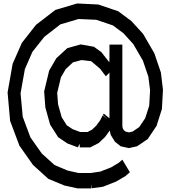

<svg xmlns="http://www.w3.org/2000/svg" viewBox="-20 -855 968 1085"><path d="M889.2 -445.3 900.9 -348.1 895 -239.3 864.7 -143.6 814.5 -68.8 754.4 -28.3 708.5 -18.1 662.1 -28.3 629.4 -54.2 605.5 -92.8 600.1 -117.2 574.7 -82 538.1 -46.9 489.7 -22H430.7V-42.5L419.9 -22.5L361.8 -43.9L308.6 -79.6L263.2 -150.9L236.3 -247.6L229.5 -338.4L257.8 -456.1L298.3 -525.9L360.4 -583L436 -604L510.7 -590.8L553.2 -560.1L597.7 -502.9L598.6 -528.8V-603H671.4V-143.1L673.3 -130.9L680.2 -118.7L689.9 -111.3L708.5 -106.9L729 -111.3L766.6 -136.7L800.8 -187.5L823.2 -257.8L828.1 -344.7L818.4 -421.9L787.6 -512.2L733.4 -605.5L678.2 -666.5L618.2 -711.4L523.9 -743.2L423.8 -747.6L321.3 -717.3L230.5 -647L163.1 -562L120.6 -464.4L96.2 -327.6L108.4 -195.3L151.9 -78.6L216.3 12.7L288.1 77.6L362.3 108.9L424.3 122.6H492.7L546.4 114.7L607.9 90.8L650.9 64.9L671.4 47.4L713.9 118.2L689 140.1L635.3 171.4L562 200.2L498 209L495.1 184.6V209.5H418L344.2 193.4L253.4 155.8L166 76.7L89.8 -31.7L37.1 -171.9L22.9 -332.5L51.3 -494.1L103.5 -612.8L183.6 -714.8L292.5 -798.8L416 -835.4L535.2 -829.6L647.9 -791.5L722.7 -735.8L788.6 -663.6L852.1 -554.2ZM560.1 -202.6 585.9 -183.6H586.4L561.5 -204.6L566.4 -212.9L598.6 -186.5V-444.8L578.1 -423.8L545.9 -466.3L495.1 -509.3L440.4 -515.6L392.1 -502.4L351.6 -464.8L324.2 -418L303.2 -330.1L308.1 -265.6L328.6 -192.4L357.4 -147L390.6 -125L433.6 -108.9H474.1L500 -122.1L523.9 -145L546.4 -175.8Z"/></svg>

Font: Gap Sans
Style: Regular
Weight: 400
Designer: Alexandre Liziard and Étienne Ozeray
Foundry: Interstices.io
Version: Version 1.6.1 - December 3. 2014